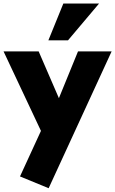

<svg xmlns="http://www.w3.org/2000/svg" viewBox="-44 -812 637 1060"><path d="M224.6 227.1 66.4 162.1 182.1 -89.4 -24.4 -528.3H169.4L281.2 -270L386.7 -528.3H572.3ZM223.1 -589.4 305.7 -792.5H502.9L331.5 -589.4Z"/></svg>

Font: Comme Black
Style: Regular
Weight: 900
Version: Version 1.000;gftools[0.9.27]